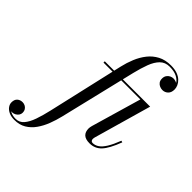

<svg xmlns="http://www.w3.org/2000/svg" viewBox="-463 -905 1311 1311"><g transform="rotate(45 192.0 -250.0)"><path d="M-87 260Q-117.5 260 -139.5 249.8Q-161.5 239.5 -173.2 223.2Q-185 207 -185 188.5Q-185 161.5 -169.8 147.8Q-154.5 134 -131.5 134Q-119 134 -107.2 139.8Q-95.5 145.5 -88 157Q-80.5 168.5 -80.5 186Q-80.5 198.5 -88 209.5Q-95.5 220.5 -108 227.2Q-120.5 234 -134.5 234Q-145.5 234 -157 230Q-168.5 226 -176.2 216Q-184 206 -184 188.5H-172.5Q-172.5 204 -161.2 217.8Q-150 231.5 -130.5 240Q-111 248.5 -85.5 248.5Q-50 248.5 -26.5 221.2Q-3 194 13.5 146.8Q30 99.5 43.5 40L170 -511.5Q180.5 -558 198.8 -602.2Q217 -646.5 245 -682Q273 -717.5 313 -738.8Q353 -760 407.5 -760Q443.5 -760 469 -750.8Q494.5 -741.5 510.2 -726.5Q526 -711.5 533.5 -694.2Q541 -677 541 -661Q541 -630.5 524.2 -614.8Q507.5 -599 484.5 -599Q472 -599 458.8 -604.2Q445.5 -609.5 436.2 -621.5Q427 -633.5 427 -653.5Q427 -671 435.2 -683.5Q443.5 -696 456.5 -702.5Q469.5 -709 483.5 -709Q494.5 -709 507.8 -704.2Q521 -699.5 530.5 -689Q540 -678.5 540 -661H528.5Q528.5 -680.5 516.2 -700.5Q504 -720.5 477 -734Q450 -747.5 407 -747.5Q364.5 -747.5 337.5 -720.5Q310.5 -693.5 293 -646.8Q275.5 -600 261 -540L128.5 11.5Q117.5 57.5 100.5 101.8Q83.5 146 58.2 181.8Q33 217.5 -2.5 238.8Q-38 260 -87 260ZM389.5 10Q350.5 10 332 -7.2Q313.5 -24.5 313.5 -58Q313.5 -62 314.8 -70.5Q316 -79 318 -85L423.5 -447.5H67.5V-460H505.5L387 -44.5Q384.5 -34.5 384.5 -26.5Q384.5 -18.5 389.2 -12.5Q394 -6.5 403.5 -6.5Q426.5 -6.5 447.8 -20.8Q469 -35 489.5 -68Q510 -101 531.5 -157L543.5 -153Q509.5 -63 475.2 -26.5Q441 10 389.5 10Z"/></g></svg>

Font: Bodoni Moda 18pt
Style: Italic
Weight: 400
Italic angle: -13°
Designer: Owen Earl
Foundry: indestructible type
Version: Version 2.005